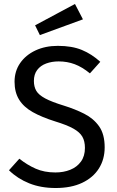

<svg xmlns="http://www.w3.org/2000/svg" viewBox="-20 -931 585 963"><path d="M270 -701Q341 -701 390.5 -680.5Q440 -660 483 -621L431 -563Q392 -595 354.5 -609Q317 -623 274 -623Q240 -623 211.5 -612.5Q183 -602 166.5 -580Q150 -558 150 -525Q150 -496 162 -475.5Q174 -455 206.5 -437.5Q239 -420 301 -401Q356 -384 402.5 -360.5Q449 -337 477 -297.5Q505 -258 505 -192Q505 -132 476 -86Q447 -40 392 -14Q337 12 259 12Q185 12 126.5 -11.5Q68 -35 25 -77L77 -135Q116 -104 159 -85Q202 -66 258 -66Q299 -66 332.5 -79.5Q366 -93 386 -120.5Q406 -148 406 -189Q406 -223 393 -245.5Q380 -268 348 -286Q316 -304 257 -322Q190 -343 144.5 -368.5Q99 -394 76 -431Q53 -468 53 -521Q53 -574 81 -614.5Q109 -655 158 -678Q207 -701 270 -701ZM156 -804 356 -911 396 -834 180 -755Z"/></svg>

Font: Fira Sans Variable
Style: Regular
Weight: 400
Designer: Carrois Corporate & Edenspiekermann AG
Foundry: Carrois Corporate GbR & Edenspiekermann AG
Version: Version 4.202